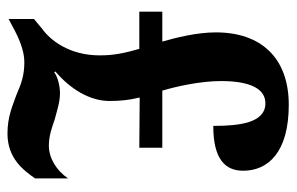

<svg xmlns="http://www.w3.org/2000/svg" viewBox="-156 -608 774 501"><g transform="rotate(90 230.5 -357.0)"><path d="M328 10C393 10 424 -32 445 -62V-148C424 -117 391 -98 360 -98C334 -98 312 -106 292 -113C269 -119 246 -127 223 -127C203 -127 180 -121 168 -112L166 -115C212 -154 243 -205 243 -256C243 -282 241 -306 234 -335L365 -334V-394H216C206 -427 191 -492 191 -547C191 -625 212 -663 249 -663C300 -663 308 -596 308 -527C396 -527 425 -559 425 -605C425 -670 377 -724 253 -724C130 -724 64 -651 64 -534C64 -483 78 -429 88 -394H10V-334H107C117 -299 124 -270 124 -231C124 -151 84 -101 54 -80L29 -59V7L50 -4C77 -19 111 -34 141 -34C175 -34 196 -27 228 -13C254 -4 283 10 328 10Z"/></g></svg>

Font: Noto Serif Bengali ExtraCondensed ExtraBold
Style: Regular
Weight: 800
Width: 2
Designer: Juan Bruce, Universal Thirst, Indian Type Foundry and the Monotype Design Team.
Foundry: Monotype Imaging Inc.
Version: Version 2.003